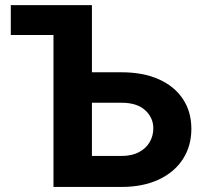

<svg xmlns="http://www.w3.org/2000/svg" viewBox="-20 -739 834 759"><path d="M22.7 -600.6V-718.8H280.9V-600.6ZM288.7 -453.3H459.8Q545.3 -453.3 607.3 -425.8Q669.3 -398.3 702.9 -347.9Q736.5 -297.6 736.5 -229.5Q736.5 -161.7 702.9 -109.9Q669.3 -58.1 607.3 -29.1Q545.3 0 459.8 0H191.4V-718.8H343.4V-122.5H459.8Q500.6 -122.5 528.8 -137.2Q556.9 -151.9 571.5 -176.9Q586.1 -201.9 586.1 -231.4Q586.1 -273.9 553.6 -303.5Q521.1 -333.1 459.8 -332.8H288.7Z"/></svg>

Font: Inter Display V
Style: Regular
Weight: 400
Designer: Rasmus Andersson
Foundry: rsms
Version: Version 3.015;git-src